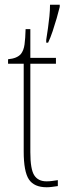

<svg xmlns="http://www.w3.org/2000/svg" viewBox="-20 -780 286 810"><path d="M177 10Q124 10 102 -23Q80 -56 80 -141V-511H14V-530Q34 -532 47 -537.5Q60 -543 68 -552Q80 -567 83.5 -592.5Q87 -618 88 -657H108V-536H216V-511H108V-138Q108 -66 124.5 -40.5Q141 -15 176 -15Q189 -15 199.5 -16.5Q210 -18 224 -20V5Q211 7 199 8.5Q187 10 177 10ZM175 -612Q179 -637 182.5 -662Q186 -687 188.5 -712Q191 -737 191 -760H232V-751Q227 -730 219 -702.5Q211 -675 202 -648Q193 -621 183 -600H175Z"/></svg>

Font: Noto Serif Khmer Condensed Thin
Style: Regular
Weight: 250
Width: 3
Designer: Danh Hong and the Monotype Design Team
Foundry: Monotype Imaging Inc.
Version: Version 2.004